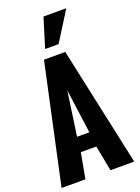

<svg xmlns="http://www.w3.org/2000/svg" viewBox="-208 -1247 969 1333"><g transform="rotate(-20 277.0 -581.0)"><path d="M4.4 0 194.3 -878.9H351.6L541 0H365.7L329.6 -188H214.8L180.7 0ZM227.1 -297.4H317.9L273.4 -623.5ZM227.1 -945.8 293.5 -1161.6H461.9L326.7 -945.8Z"/></g></svg>

Font: Oswald-Bold
Style: Bold
Weight: 700
Designer: vernon adams
Foundry: vernon adams
Version: Version 2.002; ttfautohint (v0.92.18-e454-dirty) -l 8 -r 50 